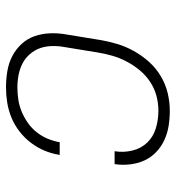

<svg xmlns="http://www.w3.org/2000/svg" viewBox="7 -585 586 640"><g transform="rotate(-90 300.0 -265.0)"><path d="M251 8Q225 8 200 4Q175 0 152.5 -10.5Q130 -21 112.5 -38Q95 -55 85 -77Q75 -99 72 -125Q69 -151 73 -176H116Q111 -147 118 -117.5Q125 -88 144.5 -67.5Q164 -47 192.5 -38.5Q221 -30 251 -30Q276 -30 300.5 -36.5Q325 -43 347 -57.5Q369 -72 386 -92.5Q403 -113 415 -136Q427 -159 434 -183Q441 -207 445 -232L463 -342Q467 -363 466.5 -384.5Q466 -406 459.5 -424.5Q453 -443 439.5 -458.5Q426 -474 408.5 -483Q391 -492 370.5 -496Q350 -500 329 -500Q309 -500 288.5 -497Q268 -494 248.5 -486Q229 -478 211 -465.5Q193 -453 179.5 -436Q166 -419 158 -400Q150 -381 146 -360Q146 -360 146 -360Q146 -360 146 -359H103Q104 -360 104 -360Q104 -360 104 -361Q108 -386 118 -410Q128 -434 144.5 -455.5Q161 -477 182.5 -493.5Q204 -510 228.5 -520Q253 -530 278.5 -534Q304 -538 329 -538Q356 -538 383 -533.5Q410 -529 433 -517Q456 -505 473.5 -486Q491 -467 499.5 -442.5Q508 -418 509 -390.5Q510 -363 505 -336L487 -226Q482 -196 473.5 -167.5Q465 -139 450 -112Q435 -85 414 -61.5Q393 -38 366 -22Q339 -6 309.5 1Q280 8 251 8Z"/></g></svg>

Font: Iosevka Curly Slab XLtExObl
Style: Regular
Weight: 200
Width: 7
Italic angle: -9°
Monospace: yes
Designer: Belleve Invis
Foundry: Belleve Invis
Version: Version 11.0.0; ttfautohint (v1.8.3)